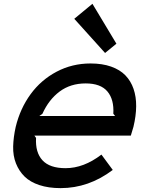

<svg xmlns="http://www.w3.org/2000/svg" viewBox="-20 -971 763 1001"><path d="M185.1 -366.2H580.1L570.8 -377.9Q575.2 -452.6 539.8 -494.4Q504.4 -536.1 426.8 -536.1Q347.7 -536.1 291 -493.9Q234.4 -451.7 201.2 -377.9ZM675.8 -310.1Q674.3 -304.7 662.1 -264.2H159.2L168 -252Q163.6 -176.3 201.4 -135.3Q239.3 -94.2 321.8 -94.2Q416.5 -94.2 508.8 -165L567.9 -85Q442.4 9.8 295.9 9.8Q232.9 9.8 185.1 -6.1Q137.2 -22 108.2 -50.5Q79.1 -79.1 63.2 -119.1Q47.4 -159.2 48.6 -207.3Q49.8 -255.4 62 -310.1Q85.4 -405.8 139.6 -480Q193.8 -554.2 275.1 -597.2Q356.4 -640.1 452.1 -640.1Q513.2 -640.1 559.3 -623.8Q605.5 -607.4 633.8 -578.1Q662.1 -548.8 676.3 -507.6Q690.4 -466.3 689.9 -416.7Q689.5 -367.2 675.8 -310.1ZM461.9 -951.2 586.9 -743.2 527.8 -694.8 367.2 -873Z"/></svg>

Font: Sinkin Sans 500 Medium Italic
Style: Regular
Weight: 500
Italic angle: -112°
Designer: Keith Bates
Foundry: K-Type
Version: Sinkin Sans (version 1.0)  by Keith Bates   •   © 2014   www